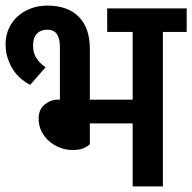

<svg xmlns="http://www.w3.org/2000/svg" viewBox="-20 -666 687 686"><path d="M301 -151Q295 -144 280 -137Q265 -130 239 -130Q216 -130 194 -138.5Q172 -147 155 -162Q138 -177 128 -197.5Q118 -218 118 -242Q118 -275 139.5 -292.5Q161 -310 187 -310H194V-499Q194 -560 149 -560Q126 -560 112 -546Q98 -532 98 -503Q98 -475 112 -455.5Q126 -436 143 -426L88 -363Q73 -370 57 -383Q41 -396 28.5 -414.5Q16 -433 8 -456.5Q0 -480 0 -508Q0 -538 11 -563Q22 -588 42 -606.5Q62 -625 89.5 -635.5Q117 -646 149 -646Q222 -646 261.5 -606Q301 -566 301 -492V-310H454V-552H363V-636H647V-552H562V0H454V-225H301Z"/></svg>

Font: Ek Mukta SemiBold
Style: Regular
Weight: 600
Designer: Girish Dalvi and Yashodeep Gholap
Foundry: Ek Type
Version: Version 2.538;PS 1.002;hotconv 16.6.51;makeotf.lib2.5.65220;